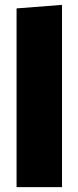

<svg xmlns="http://www.w3.org/2000/svg" viewBox="-20 -768 322 788"><path d="M48 0Q48 -53 48 -102.5Q48 -152 48 -214.5V-493Q48 -553.5 48 -613.2Q48 -673 48 -733.5L234.5 -748Q234.5 -689.5 234.5 -626.5Q234.5 -563.5 234.5 -493V-214.5Q234.5 -152 234.5 -102.5Q234.5 -53 234.5 0Z"/></svg>

Font: Commissioner Thin ExtraBold
Style: Regular
Weight: 800
Version: Version 1.000